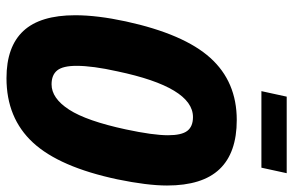

<svg xmlns="http://www.w3.org/2000/svg" viewBox="-176 -718 904 592"><g transform="rotate(90 276.0 -422.0)"><path d="M27 -202Q27 -270 46 -358Q85 -537 158.5 -618.5Q232 -700 350 -700Q451 -700 501.5 -647Q552 -594 552 -485Q552 -424 533 -332Q495 -153 419.5 -71.5Q344 10 221 10Q124 10 75.5 -42Q27 -94 27 -202ZM379 -358Q397 -442 397 -488Q397 -530 383.5 -547.5Q370 -565 341 -565Q249 -565 200 -332Q183 -256 183 -206Q183 -164 197 -146.5Q211 -129 240 -129Q283 -129 318 -183Q353 -237 379 -358ZM278 -854H514L497 -776H261Z"/></g></svg>

Font: Decalotype ExtraBold Italic
Style: Regular
Weight: 800
Italic angle: -12°
Designer: Alfredo Marco Pradil
Foundry: Alfredo Marco Pradil
Version: Version 1.0